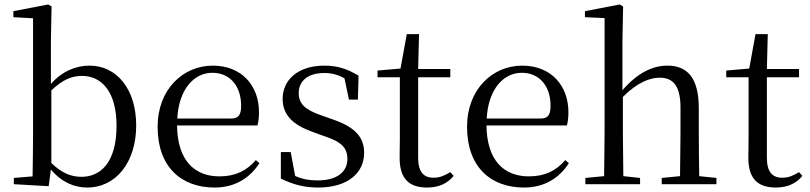

<svg xmlns="http://www.w3.org/2000/svg" viewBox="-20 -825 3626 860"><path d="M370 15C501 15 590 -100 590 -263C590 -427 502 -531 381 -531C321 -531 259 -507 208 -449V-641L211 -796L196 -805L40 -775V-748L128 -743V-229C128 -174 127 -91 126 -35L42 -28V0L198 9L208 -66C256 -8 314 15 370 15ZM210 -420C263 -471 305 -485 347 -485C437 -485 502 -412 502 -262C502 -94 428 -33 345 -33C297 -33 255 -51 210 -95Z M941 15C1031 15 1098 -26 1142 -94L1126 -108C1085 -60 1034 -35 963 -35C853 -35 775 -104 773 -263H1133C1138 -279 1140 -299 1140 -323C1140 -441 1063 -531 933 -531C800 -531 686 -425 686 -257C686 -76 793 15 941 15ZM774 -294C781 -424 848 -499 931 -499C1012 -499 1060 -437 1060 -352C1060 -312 1050 -294 1015 -294Z M1405 15C1541 15 1611 -53 1611 -140C1611 -210 1572 -255 1471 -290L1420 -308C1347 -333 1318 -360 1318 -408C1318 -461 1357 -498 1433 -498C1465 -498 1493 -491 1523 -474L1543 -379H1583L1586 -486C1536 -516 1493 -531 1433 -531C1313 -531 1246 -466 1246 -382C1246 -307 1297 -264 1378 -235L1430 -216C1511 -190 1536 -162 1536 -113C1536 -56 1491 -17 1403 -17C1361 -17 1330 -24 1302 -37L1282 -144H1238V-25C1292 1 1341 15 1405 15Z M1893 15C1945 15 1984 -3 2012 -37L1997 -54C1970 -38 1951 -29 1921 -29C1877 -29 1853 -56 1853 -118V-479H1997V-516H1853L1857 -672H1802L1774 -518L1671 -509V-479H1771V-207C1771 -171 1770 -150 1770 -118C1770 -28 1809 15 1893 15Z M2327 15C2417 15 2484 -26 2528 -94L2512 -108C2471 -60 2420 -35 2349 -35C2239 -35 2161 -104 2159 -263H2519C2524 -279 2526 -299 2526 -323C2526 -441 2449 -531 2319 -531C2186 -531 2072 -425 2072 -257C2072 -76 2179 15 2327 15ZM2160 -294C2167 -424 2234 -499 2317 -499C2398 -499 2446 -437 2446 -352C2446 -312 2436 -294 2401 -294Z M3025 0H3189V-28L3112 -36C3111 -91 3110 -173 3110 -229V-341C3110 -478 3057 -531 2970 -531C2902 -531 2835 -498 2768 -421V-641L2771 -796L2756 -805L2600 -775V-748L2688 -744V-229L2686 -36L2602 -28V0H2847V-28L2772 -36L2770 -229V-391C2836 -457 2892 -477 2935 -477C2993 -477 3028 -443 3028 -344V-229L3026 -36L2944 -28V0Z M3455 15C3507 15 3546 -3 3574 -37L3559 -54C3532 -38 3513 -29 3483 -29C3439 -29 3415 -56 3415 -118V-479H3559V-516H3415L3419 -672H3364L3336 -518L3233 -509V-479H3333V-207C3333 -171 3332 -150 3332 -118C3332 -28 3371 15 3455 15Z"/></svg>

Font: Harano Aji Mincho TW
Style: Regular
Weight: 400
Foundry: Masamichi Hosoda
Version: HaranoAjiMinchoTW-Regular version 20230610;ttx 4.39.4